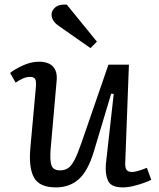

<svg xmlns="http://www.w3.org/2000/svg" viewBox="-20 -800 692 834"><path d="M24 -483Q43 -499 79 -515.5Q115 -532 149 -532Q190 -532 210 -511Q230 -490 226 -449L200 -153Q196 -104 203.5 -82Q211 -60 241 -60Q261 -60 275.5 -69.5Q290 -79 303.5 -105Q317 -131 334 -180L451 -519H540L524 -93Q523 -71 530 -62Q537 -53 554 -53Q573 -53 618 -71L637 -19Q626 -13 605 -5.5Q584 2 559.5 8Q535 14 513 14Q462 14 449 -15.5Q436 -45 440 -88L474 -392L463 -393L387 -140Q362 -57 322 -21.5Q282 14 223 14Q151 14 127.5 -29Q104 -72 112 -159L136 -423Q138 -448 132.5 -457Q127 -466 110 -466Q83 -466 48 -441ZM401 -619 373 -591 233 -689Q204 -710 204 -737Q204 -754 220 -768Q236 -782 270 -780Z"/></svg>

Font: Literata 7pt
Style: Italic
Weight: 400
Italic angle: -2°
Designer: Latin by Veronika Burian and Jose Scaglione. Greek by Irene Vlachou. Cyrillic by Vera Evstafieva
Foundry: TypeTogether
Version: Version 3.002